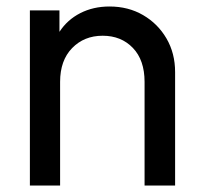

<svg xmlns="http://www.w3.org/2000/svg" viewBox="-20 -571 620 591"><path d="M72 0H165V-319Q165 -385 202 -423Q239 -461 296 -461Q353 -461 389 -423.5Q425 -386 425 -319V0H519V-349Q519 -407 492.5 -452.5Q466 -498 420.5 -524.5Q375 -551 317 -551Q267 -551 227 -530.5Q187 -510 163 -473V-539H72Z"/></svg>

Font: Plus Jakarta Sans Medium
Style: Regular
Weight: 500
Designer: Gumpita Rahayu
Foundry: Tokotype
Version: Version 2.004; ttfautohint (v1.8.3)